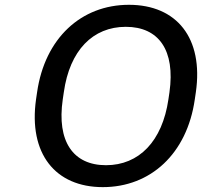

<svg xmlns="http://www.w3.org/2000/svg" viewBox="-20 -766 838 796"><path d="M406.2 9.8C604 9.8 755.4 -128.4 787.6 -354L792 -383.8C824.2 -607.9 712.9 -746.1 514.6 -746.1C316.4 -746.1 166 -607.4 133.8 -383.8L129.4 -354C97.7 -129.4 209 9.8 406.2 9.8ZM419.4 -81.1C283.2 -81.1 214.8 -179.7 240.2 -354L244.6 -383.8C269 -557.6 365.2 -654.8 501.5 -654.8C638.7 -654.8 707 -557.1 682.6 -383.8L678.2 -354C652.8 -180.2 556.2 -81.1 419.4 -81.1Z"/></svg>

Font: Winston
Style: Italic
Weight: 400
Italic angle: -8.13011°
Designer: Vernon Adams, Kim Jin-seong, David Berlow, Cristiano Sobral
Foundry: The Winston Project Authors
Version: Version 3.004